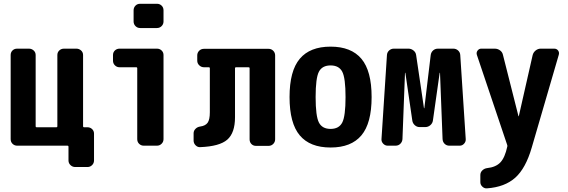

<svg xmlns="http://www.w3.org/2000/svg" viewBox="-20 -780 3040 1028"><path d="M448.2 -98.6Q462.9 -98.6 473.1 -88.9Q483.4 -79.1 483.4 -64.5V79.1Q483.4 93.8 473.1 104Q462.9 114.3 448.2 114.3H382.8Q368.2 114.3 357.4 104Q346.7 93.8 346.7 79.1V4.9Q346.7 0 341.8 0H72.3Q57.6 0 47.4 -9.8Q37.1 -19.5 37.1 -35.2V-485.4Q37.1 -500 46.9 -509.8Q56.6 -519.5 72.3 -519.5H134.8Q149.4 -519.5 160.2 -509.8Q170.9 -500 170.9 -485.4V-103.5Q170.9 -98.6 175.8 -98.6H282.2Q287.1 -98.6 287.1 -103.5V-485.4Q287.1 -500 297.4 -509.8Q307.6 -519.5 323.2 -519.5H388.7Q403.3 -519.5 414.1 -509.8Q424.8 -500 424.8 -485.4V-103.5Q424.8 -98.6 429.7 -98.6Z M820.3 -519.5Q835 -519.5 845.2 -509.8Q855.5 -500 855.5 -485.4V-35.2Q855.5 -20.5 845.2 -10.3Q835 0 820.3 0H750Q735.4 0 725.1 -9.8Q714.8 -19.5 714.8 -35.2V-415Q714.8 -419.9 710 -419.9H620.1Q605.5 -419.9 595.2 -430.2Q585 -440.4 585 -455.1V-485.4Q585 -500 595.2 -509.8Q605.5 -519.5 620.1 -519.5ZM820.3 -759.8Q835 -759.8 845.2 -750Q855.5 -740.2 855.5 -724.6V-665Q855.5 -650.4 845.2 -640.1Q835 -629.9 820.3 -629.9H730.5Q715.8 -629.9 705.6 -640.1Q695.3 -650.4 695.3 -665V-724.6Q695.3 -739.3 705.1 -749.5Q714.8 -759.8 730.5 -759.8Z M1418 -518.6Q1432.6 -518.6 1442.9 -508.3Q1453.1 -498 1453.1 -483.4V-34.2Q1453.1 -19.5 1442.9 -9.3Q1432.6 1 1418 1H1350.6Q1335.9 1 1326.2 -8.8Q1316.4 -18.6 1316.4 -34.2V-415Q1316.4 -419.9 1310.5 -419.9H1243.2Q1238.3 -419.9 1238.3 -415V-152.3Q1238.3 -68.4 1196.8 -32.2Q1155.3 3.9 1051.8 7.8Q1038.1 8.8 1027.3 -2Q1016.6 -12.7 1016.6 -27.3V-66.4Q1016.6 -80.1 1026.9 -90.3Q1037.1 -100.6 1051.8 -102.5Q1080.1 -106.4 1091.8 -123Q1103.5 -139.6 1103.5 -178.7V-415Q1103.5 -419.9 1098.6 -419.9H1072.3Q1057.6 -419.9 1046.9 -430.2Q1036.1 -440.4 1036.1 -455.1V-483.4Q1036.1 -498 1046.4 -508.3Q1056.6 -518.6 1072.3 -518.6Z M1687.5 -124Q1705.1 -89.8 1750 -89.8Q1794.9 -89.8 1812.5 -124Q1830.1 -158.2 1830.1 -260.3Q1830.1 -362.3 1812.5 -396Q1794.9 -429.7 1750 -429.7Q1705.1 -429.7 1687.5 -396Q1669.9 -362.3 1669.9 -260.3Q1669.9 -158.2 1687.5 -124ZM1585 -465.3Q1639.6 -530.3 1750 -530.3Q1860.4 -530.3 1915 -465.3Q1969.7 -400.4 1969.7 -260.3Q1969.7 -120.1 1915 -55.2Q1860.4 9.8 1750 9.8Q1639.6 9.8 1585 -55.2Q1530.3 -120.1 1530.3 -260.3Q1530.3 -400.4 1585 -465.3Z M2407.2 -519.5Q2421.9 -519.5 2432.6 -509.8Q2443.4 -500 2444.3 -485.4L2473.6 -35.2Q2474.6 -21.5 2464.8 -10.7Q2455.1 0 2441.4 0H2385.7Q2371.1 0 2360.8 -9.8Q2350.6 -19.5 2349.6 -35.2L2335.9 -389.6Q2335.9 -390.6 2335 -390.6Q2334 -390.6 2334 -389.6L2297.9 -134.8Q2295.9 -120.1 2284.2 -109.9Q2272.5 -99.6 2256.8 -99.6H2226.6Q2211.9 -99.6 2200.7 -109.9Q2189.5 -120.1 2187.5 -134.8L2150.4 -389.6Q2150.4 -390.6 2149.4 -390.6Q2148.4 -390.6 2148.4 -389.6L2134.8 -35.2Q2133.8 -20.5 2123.5 -10.3Q2113.3 0 2097.7 0H2055.7Q2042 0 2031.7 -10.7Q2021.5 -21.5 2022.5 -35.2L2051.8 -485.4Q2052.7 -500 2063.5 -509.8Q2074.2 -519.5 2088.9 -519.5H2167Q2181.6 -519.5 2193.8 -509.8Q2206.1 -500 2208 -485.4L2250 -201.2Q2250 -200.2 2251 -200.2Q2252 -200.2 2252 -201.2L2286.1 -485.4Q2288.1 -500 2298.8 -509.8Q2309.6 -519.5 2325.2 -519.5Z M2947.3 -519.5Q2960.9 -519.5 2968.3 -509.3Q2975.6 -499 2971.7 -486.3L2827.1 9.8Q2794.9 121.1 2738.8 171.4Q2682.6 221.7 2586.9 228.5Q2573.2 229.5 2562.5 219.2Q2551.8 209 2551.8 195.3V157.2Q2551.8 142.6 2562.5 132.3Q2573.2 122.1 2587.9 120.1Q2634.8 115.2 2659.2 89.4Q2683.6 63.5 2696.3 3.9Q2697.3 1 2695.3 -4.9L2533.2 -486.3Q2529.3 -499 2537.1 -509.3Q2544.9 -519.5 2556.6 -519.5H2628.9Q2644.5 -519.5 2657.2 -510.3Q2669.9 -501 2672.9 -486.3L2755.9 -158.2Q2755.9 -157.2 2756.8 -157.2Q2757.8 -157.2 2757.8 -158.2L2832 -485.4Q2835.9 -500 2848.1 -509.8Q2860.4 -519.5 2875 -519.5Z"/></svg>

Font: Rounded-L Mgen+ 1mn bold
Style: Bold
Weight: 700
Designer: [Source Han Sans]
Ryoko NISHIZUKA  (kana & ideographs); Paul D. Hunt (Latin, Greek & Cyrillic); Wenlong ZHANG  (bopomofo
Version: Version 1.059.20150602